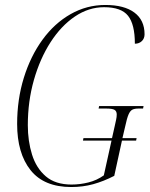

<svg xmlns="http://www.w3.org/2000/svg" viewBox="-20 -743 602 773"><path d="M267 10Q157 10 103 -58Q49 -126 49 -244Q49 -343 76 -430Q103 -517 151 -583Q199 -649 264 -686Q329 -723 404 -723Q480 -723 521 -692.5Q562 -662 562 -605Q562 -588 551 -577.5Q540 -567 523 -567Q523 -645 495.5 -679.5Q468 -714 399 -714Q337 -714 281.5 -676.5Q226 -639 183.5 -573Q141 -507 116.5 -421Q92 -335 92 -239Q92 -175 109 -120.5Q126 -66 164.5 -33Q203 0 268 0Q302 0 336 -8.5Q370 -17 398 -37L429 -177H314L316 -187H431L442 -236Q445 -250 447.5 -261Q450 -272 450 -282Q450 -295 441.5 -300.5Q433 -306 407 -306H377L379 -316H558L556 -306H538Q522 -306 513 -301.5Q504 -297 497.5 -282Q491 -267 484 -234L473 -187H530L528 -177H471L440 -35Q397 -13 355.5 -1.5Q314 10 267 10Z"/></svg>

Font: Noto Serif Display Condensed ExtraLight
Style: Italic
Weight: 200
Width: 3
Italic angle: -12°
Designer: Monotype Design Team
Foundry: Monotype Imaging Inc.
Version: Version 2.009